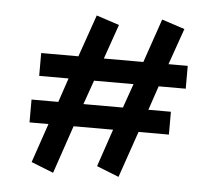

<svg xmlns="http://www.w3.org/2000/svg" viewBox="-42 -623 656 586"><g transform="rotate(5 286.0 -329.5)"><path d="M114 -229H56V-299H138L163 -373H73V-443H187L232 -572L302 -549L265 -443H386L432 -577L502 -554L463 -443H522V-373H439L414 -299H483V-229H390L341 -87L273 -114L312 -229H191L141 -82L73 -109ZM336 -299 362 -373H241L215 -299Z"/></g></svg>

Font: Actor
Style: Regular
Weight: 400
Designer: Thomas Junold
Foundry: Thomas Junold
Version: Version 1.001